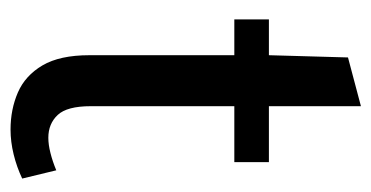

<svg xmlns="http://www.w3.org/2000/svg" viewBox="-196 -524 728 377"><g transform="rotate(90 168.5 -336.0)"><path d="M234.9 7.8Q195.3 7.8 162.1 -6.6Q128.9 -21 108.9 -54.9Q88.9 -88.9 88.9 -147V-431.6H18.6V-499.5H88.9L93.3 -654.8L189 -680.2V-499.5H298.8V-431.6H189V-149.9Q189 -103 206.3 -84.7Q223.6 -66.4 251 -66.4Q264.6 -66.4 281 -70.6Q297.4 -74.7 314.9 -82L331.1 -15.1Q308.6 -4.4 283.7 1.7Q258.8 7.8 234.9 7.8Z"/></g></svg>

Font: Pontano Sans SemiBold
Style: Regular
Weight: 600
Designer: Vernon Adams
Foundry: Vernon Adams
Version: Version 2.001